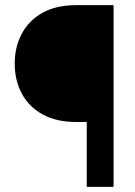

<svg xmlns="http://www.w3.org/2000/svg" viewBox="-20 -731 529 751"><path d="M424.3 0H319.3V-253.9H277.8Q200.2 -253.9 146.7 -283.4Q93.3 -313 65.4 -364.7Q37.6 -416.5 37.6 -482.4Q37.6 -547.9 65.4 -599.6Q93.3 -651.4 146.7 -681.2Q200.2 -710.9 277.8 -710.9H424.3Z"/></svg>

Font: Vazirmatn RD UI
Style: Bold
Weight: 700
Designer: Saber Rastikerdar
Foundry: Saber Rastikerdar
Version: Version 33.003